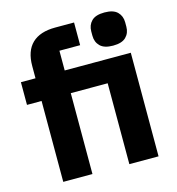

<svg xmlns="http://www.w3.org/2000/svg" viewBox="-110 -844 868 940"><g transform="rotate(-15 323.5 -374.5)"><path d="M95 -410H21V-525H95V-587Q95 -663 135 -701.5Q175 -740 252 -740H348V-625H243V-525H578V0H430V-410H243V0H95ZM504 -581Q459 -581 438.5 -601.5Q418 -622 418 -654V-676Q418 -708 438.5 -728.5Q459 -749 504 -749Q549 -749 569.5 -728.5Q590 -708 590 -676V-654Q590 -622 569.5 -601.5Q549 -581 504 -581Z"/></g></svg>

Font: IBM Plex Sans Hebrew
Style: Bold
Weight: 700
Designer: Mike Abbink, Paul van der Laan, Pieter van Rosmalen, Yanek Iontef
Foundry: Bold Monday
Version: Version 1.2